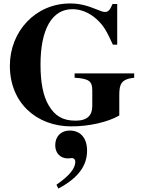

<svg xmlns="http://www.w3.org/2000/svg" viewBox="-20 -711 818 1109"><path d="M755 -287H411V-262C497 -257 513 -240 513 -188V-99C513 -48 488 -14 417 -14C340 -14 297 -43 262 -101C229 -156 214 -235 214 -338C214 -545 282 -658 398 -658C445 -658 493 -640 536 -602C579 -564 597 -529 632 -453H657V-688H630C615 -652 605 -642 586 -642C576 -642 563 -646 540 -656C482 -680 437 -691 385 -691C185 -691 37 -530 37 -331C37 -117 191 19 392 19C496 19 604 -6 669 -44V-162C669 -225 680 -254 755 -262ZM317 378C433 317 483 245 483 159C483 88 446 43 383 43C333 43 299 76 299 128C299 174 329 204 372 204C382 204 389 202 396 202C407 202 415 211 415 223C415 262 381 304 306 356Z"/></svg>

Font: STIXGeneral
Style: Bold
Weight: 700
Designer: MicroPress Inc., with final additions and corrections provided by Coen Hoffman, Elsevier (retired)
Version: Version 1.1.0